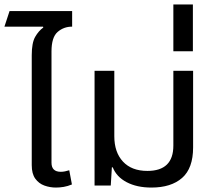

<svg xmlns="http://www.w3.org/2000/svg" viewBox="-33 -836 971 865"><path d="M219 9Q192 9 167 0Q142 -9 126 -31Q110 -53 110 -92V-587Q110 -643 125.5 -670Q141 -697 162 -712L161 -716H-13L10 -786H292V-716Q254 -716 226.5 -692Q199 -668 199 -604V-103Q199 -62 241 -62Q250 -62 260 -64Q270 -66 279 -69L291 -5Q272 3 254 6Q236 9 219 9Z M649 9Q584 9 538 -15Q492 -39 475 -82H471L466 0H393V-517H482V-222Q482 -150 521 -108Q560 -66 631 -66Q748 -66 748 -180V-517H837V-172Q837 -78 787.5 -34.5Q738 9 649 9Z M748 -605V-816H836V-605Z"/></svg>

Font: Noto Sans Thai UI
Style: Regular
Weight: 400
Designer: Monotype Design Team
Foundry: Monotype Imaging Inc.
Version: Version 2.000